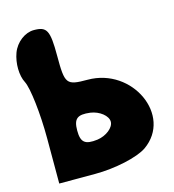

<svg xmlns="http://www.w3.org/2000/svg" viewBox="-120 -983 936 1033"><g transform="rotate(-15 347.5 -466.5)"><path d="M42 -790C22 -736 23 -666 45 -625C65 -586 82 -440 82 -302V-50H282C394 -50 522 -78 574 -114C763 -247 624 -550 374 -550C255 -550 249 -559 249 -717C249 -859 236 -883 163 -883C114 -883 62 -844 42 -790ZM436 -300C436 -267 392 -232 342 -225C271 -216 249 -234 249 -300C249 -366 271 -384 342 -375C392 -368 436 -333 436 -300Z"/></g></svg>

Font: Hussar Skorodowane
Style: Bold
Weight: 700
Foundry: Cannot Into Space Fonts
Version: Version 0.892